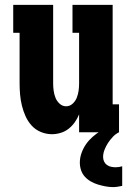

<svg xmlns="http://www.w3.org/2000/svg" viewBox="-20 -540 540 784"><path d="M192 8Q169 8 147 -1Q125 -10 109.5 -27Q94 -44 84.5 -65Q75 -86 69.5 -108.5Q64 -131 62 -154Q60 -177 60 -200V-406H34V-520H197V-200Q197 -185 199 -170Q201 -155 206.5 -141Q212 -127 223.5 -116.5Q235 -106 250 -106Q265 -106 276.5 -116.5Q288 -127 293.5 -141Q299 -155 301 -170Q303 -185 303 -200V-406H276V-520H440V-114H466V0H303V-73Q296 -56 285.5 -41Q275 -26 260.5 -14.5Q246 -3 228 2.5Q210 8 192 8ZM442 224Q426 224 410.5 221Q395 218 380 213.5Q365 209 351 201Q337 193 326.5 181.5Q316 170 311 155Q306 140 306 124Q306 104 313 84.5Q320 65 331.5 48.5Q343 32 358.5 18.5Q374 5 391 -5.5Q408 -16 427 -23Q446 -30 466 -35V0Q452 7 441 18.5Q430 30 421.5 43Q413 56 407 71Q401 86 401 101Q401 111 405 119.5Q409 128 416.5 133.5Q424 139 433.5 141Q443 143 452 143Q459 143 465.5 142Q472 141 479 139V219Q469 221 460 222.5Q451 224 442 224Z"/></svg>

Font: Iosevka Curly Slab Heavy
Style: Regular
Weight: 900
Monospace: yes
Designer: Belleve Invis
Foundry: Belleve Invis
Version: Version 22.1.2; ttfautohint (v1.8.4)